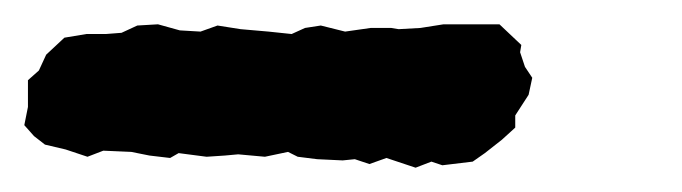

<svg xmlns="http://www.w3.org/2000/svg" viewBox="-21 3 561 158"><path d="M403 98V108L392 118L378 129L368 136L343 139L334 136L321 141L297 133L283 138L271 134L261 135L240 134L224 132L216 128L197 132L175 130L164 131L149 132L126 129L119 133L102 131L87 128L64 127L51 132L33 126L16 122L7 115L-1 106L2 91V69L11 61L17 48L32 34L50 31H66L79 30L92 24L109 23L127 28L144 29L158 24L177 27L200 29L219 31L230 26L243 24L263 29L284 26H301L307 27L325 26L344 23H368H390L408 40L407 46L411 58L417 67L414 81Z"/></svg>

Font: Winky Rough Medium
Style: Italic
Weight: 500
Italic angle: -8.97852°
Designer: Simon Atzbach
Foundry: typofactur
Version: Version 1.206; ttfautohint (v1.8.4.7-5d5b)